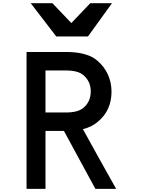

<svg xmlns="http://www.w3.org/2000/svg" viewBox="-20 -1198 905 1218"><path d="M174.8 -1177.7 336.9 -966.8H538.1L690.4 -1177.7H552.7L432.6 -1051.8L312.5 -1177.7ZM268.6 -484.4V-751H397.5Q474.6 -751 508.8 -721.7Q555.7 -681.6 555.7 -618.2Q555.7 -552.7 508.8 -513.7Q474.6 -484.4 397.5 -484.4ZM148.4 0H268.6V-367.2H385.7Q518.6 -123 585 0H716.8Q599.6 -208 505.9 -378.9Q560.5 -391.6 599.6 -424.8Q687.5 -496.1 687.5 -618.2Q685.5 -735.4 599.6 -811.5Q536.1 -868.2 400.4 -868.2H148.4Z"/></svg>

Font: OCR-B
Style: Regular
Weight: 400
Version: 1.1